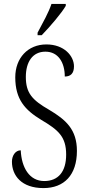

<svg xmlns="http://www.w3.org/2000/svg" viewBox="-20 -951 451 981"><path d="M172 -784V-771H193C237 -816 296 -886 316 -921V-931H243C228 -886 201 -839 172 -784ZM202 10C308 10 373 -57 373 -180C373 -289 317 -339 231 -390C144 -440 112 -476 112 -558C112 -634 146 -687 212 -687C278 -687 311 -631 311 -560C340 -560 358 -575 358 -612C358 -665 308 -724 217 -724C122 -724 58 -654 58 -556C58 -443 108 -389 190 -339C278 -287 318 -253 318 -161C318 -74 278 -26 206 -26C130 -26 90 -95 86 -183C58 -183 41 -155 41 -125C41 -54 90 10 202 10Z"/></svg>

Font: Noto Serif Lao ExtraCondensed Light
Style: Regular
Weight: 300
Width: 2
Designer: Monotype Design Team
Foundry: Monotype Imaging Inc.
Version: Version 2.003